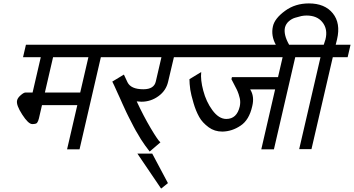

<svg xmlns="http://www.w3.org/2000/svg" viewBox="-20 -875 2074 1125"><path d="M450 -333 498 -540H291L243 -333ZM80 -286Q83 -301 100 -316Q119 -333 130 -333H171L219 -540H115L132 -613H670L653 -540H571L446 0H373L433 -259H226L208 -181Q204 -164 197 -155Q191 -148 169 -148Q146 -148 110 -204Q74 -260 80 -286Z M965 -396Q953 -344 909 -312Q864 -279 809 -279Q807 -279 781 -281Q821 -195 863 -124Q907 -50 920 -41L857 13Q842 -6 830 -23Q820 -37 805 -60Q797 -73 785 -94Q784 -95 776 -109Q768 -123 763 -133Q754 -150 743 -172Q742 -174 738 -181.5Q734 -189 729.5 -198.5Q725 -208 720 -218Q702 -256 697 -268Q695 -272 691.5 -280.5Q688 -289 681 -304Q674 -319 669 -330Q646 -382 638 -397L706 -438L727 -393Q747 -352 820 -352Q883 -352 893 -398L926 -540H633L650 -613H1105L1088 -540H999Z M964 198 924 230 785 25H872Z M1385 -252Q1390 -277 1385 -299Q1378 -327 1372 -340Q1371 -343 1367 -351Q1363 -359 1359 -366.5Q1355 -374 1351 -382Q1342 -399 1336 -411L1339 -423H1609L1636 -540H1068L1085 -613H1808L1791 -540H1710L1585 0H1511L1592 -351H1446Q1472 -310 1458 -253Q1440 -172 1390 -139Q1340 -105 1283 -104Q1237 -104 1203 -129Q1165 -157 1147 -190Q1127 -226 1114 -271Q1099 -322 1095 -349Q1090 -386 1090 -411L1159 -453Q1154 -407 1171 -344Q1188 -279 1224 -230Q1262 -178 1306 -178Q1368 -178 1385 -252Z M1790 -855Q1883 -855 1930 -797Q1977 -739 1955 -645Q1948 -616 1947 -613H2034L2017 -540H1930L1805 -1H1733L1858 -540H1771L1788 -613H1877Q1883 -629 1887 -644Q1902 -704 1869 -745Q1838 -784 1776 -784Q1762 -784 1746 -781Q1740 -780 1709 -771Q1689 -765 1672 -750Q1656 -736 1650 -715Q1640 -673 1674 -613H1596Q1567 -666 1579 -720Q1589 -767 1651 -812Q1710 -855 1790 -855Z"/></svg>

Font: Miedinger
Style: Italic
Weight: 400
Italic angle: -13°
Version: Version 001.000